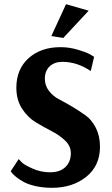

<svg xmlns="http://www.w3.org/2000/svg" viewBox="-20 -885 532 916"><path d="M295 -865 403 -834 282 -704 225 -713ZM429 -614 413 -546Q348 -590 278 -590Q240 -590 217 -568.5Q194 -547 194 -509Q194 -477 213.5 -451.5Q233 -426 262 -411Q291 -396 325.5 -375.5Q360 -355 389 -334Q418 -313 437.5 -274.5Q457 -236 457 -185Q457 -94 391.5 -41.5Q326 11 228 11Q186 11 150.5 3Q115 -5 94 -16.5Q73 -28 58 -40Q43 -52 37 -60L31 -68L69 -126Q75 -119 86 -108.5Q97 -98 136 -80.5Q175 -63 219 -63Q266 -63 292 -88Q318 -113 318 -154Q318 -188 291 -214Q264 -240 226 -259.5Q188 -279 150 -302Q112 -325 85 -367Q58 -409 58 -466Q58 -555 116.5 -607.5Q175 -660 269 -660Q309 -660 349 -648.5Q389 -637 409 -626Z"/></svg>

Font: ArsenalBold
Style: Bold
Weight: 700
Designer: Andrij Shevchenko
Foundry: Stairsfor.com
Version: Version 1.000